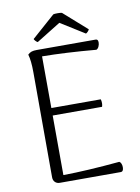

<svg xmlns="http://www.w3.org/2000/svg" viewBox="-94 -921 718 984"><g transform="rotate(-10 265.5 -429.0)"><path d="M468 -23Q468 0 453 0H136Q121 0 111.5 -9.5Q102 -19 102 -35L101 -582Q101 -642 91 -675Q100 -684 110.5 -687.5Q121 -691 138 -691H445Q457 -691 457 -674Q457 -663 452 -652.5Q447 -642 439 -639Q279 -653 159 -654L160 -385H417Q420 -376 420 -365Q420 -355 417 -346H160L161 -36Q282 -37 455 -53Q461 -50 464.5 -41.5Q468 -33 468 -23ZM419 -749Q417 -744 411.5 -738Q406 -732 401 -730L276 -808L150 -730Q145 -732 139 -738.5Q133 -745 132 -749L253 -856Q259 -858 275 -858Q292 -858 298 -856Z"/></g></svg>

Font: Arima Madurai Light
Style: Regular
Weight: 300
Designer: Joana Correia and Natanael Gama
Foundry: NDISCOVER
Version: Version 1.019